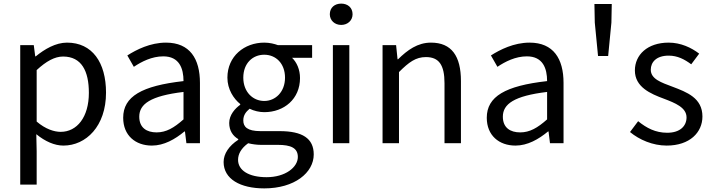

<svg xmlns="http://www.w3.org/2000/svg" viewBox="-20 -793 3945 1063"><path d="M92 229H183V45L181 -50C230 -10 282 13 331 13C456 13 567 -94 567 -280C567 -447 491 -557 351 -557C288 -557 227 -521 178 -481H175L167 -543H92ZM316 -63C280 -63 232 -78 183 -120V-405C236 -454 283 -480 329 -480C432 -480 472 -399 472 -279C472 -144 406 -63 316 -63Z M821 13C888 13 949 -22 1001 -65H1004L1012 0H1087V-334C1087 -468 1031 -557 899 -557C812 -557 735 -518 685 -486L721 -423C764 -452 821 -481 884 -481C973 -481 996 -414 996 -344C765 -318 662 -259 662 -141C662 -43 730 13 821 13ZM847 -60C793 -60 751 -85 751 -147C751 -217 813 -262 996 -284V-132C943 -85 900 -60 847 -60Z M1443 250C1611 250 1717 163 1717 62C1717 -27 1654 -67 1528 -67H1422C1349 -67 1327 -91 1327 -126C1327 -156 1342 -174 1362 -191C1386 -179 1416 -172 1443 -172C1553 -172 1641 -245 1641 -361C1641 -408 1623 -448 1597 -473H1708V-543H1519C1500 -550 1473 -557 1443 -557C1333 -557 1239 -482 1239 -363C1239 -298 1274 -246 1310 -217V-213C1282 -193 1249 -157 1249 -112C1249 -69 1270 -40 1299 -23V-19C1248 14 1218 58 1218 104C1218 198 1310 250 1443 250ZM1443 -234C1380 -234 1327 -284 1327 -363C1327 -443 1379 -490 1443 -490C1507 -490 1558 -442 1558 -363C1558 -284 1505 -234 1443 -234ZM1456 188C1357 188 1298 150 1298 92C1298 60 1315 28 1354 0C1378 6 1404 9 1424 9H1518C1590 9 1629 26 1629 76C1629 133 1560 188 1456 188Z M1823 0H1914V-543H1823ZM1869 -655C1905 -655 1932 -680 1932 -714C1932 -751 1905 -773 1869 -773C1833 -773 1806 -751 1806 -714C1806 -680 1833 -655 1869 -655Z M2098 0H2189V-394C2244 -449 2282 -477 2338 -477C2410 -477 2441 -434 2441 -332V0H2532V-344C2532 -483 2480 -557 2366 -557C2292 -557 2236 -516 2184 -465H2181L2173 -543H2098Z M2834 13C2901 13 2962 -22 3014 -65H3017L3025 0H3100V-334C3100 -468 3044 -557 2912 -557C2825 -557 2748 -518 2698 -486L2734 -423C2777 -452 2834 -481 2897 -481C2986 -481 3009 -414 3009 -344C2778 -318 2675 -259 2675 -141C2675 -43 2743 13 2834 13ZM2860 -60C2806 -60 2764 -85 2764 -147C2764 -217 2826 -262 3009 -284V-132C2956 -85 2913 -60 2860 -60Z M3291 -483H3347L3365 -668L3367 -771H3271L3273 -668Z M3671 13C3799 13 3869 -60 3869 -148C3869 -251 3782 -283 3703 -313C3642 -336 3583 -355 3583 -407C3583 -449 3614 -485 3682 -485C3731 -485 3769 -465 3807 -437L3851 -496C3808 -529 3749 -557 3682 -557C3564 -557 3495 -489 3495 -403C3495 -311 3581 -274 3657 -246C3717 -223 3781 -198 3781 -143C3781 -96 3746 -58 3674 -58C3609 -58 3560 -84 3513 -122L3468 -62C3520 -19 3594 13 3671 13Z"/></svg>

Font: Squished Noto Sans CJK JP Regular
Style: Regular
Weight: 400
Designer: Ryoko NISHIZUKA (kana & ideographs); Paul D. Hunt (Latin, Greek & Cyrillic); Wenlong ZHANG (bopomofo); Sandoll Communica
Foundry: Adobe Systems Incorporated
Version: Version 1.004;PS 1.004;hotconv 1.0.82;makeotf.lib2.5.63406